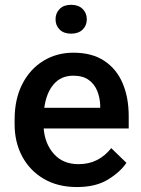

<svg xmlns="http://www.w3.org/2000/svg" viewBox="-20 -753 576 783"><path d="M293.5 9.8Q215.3 9.8 158.2 -23.9Q101.1 -57.6 70.3 -115.5Q39.6 -173.3 39.6 -246.1V-265.6Q39.6 -348.6 70.8 -409.9Q102.1 -471.2 156.5 -504.6Q210.9 -538.1 279.3 -538.1Q355 -538.1 405 -505.1Q455.1 -472.2 480 -413.8Q504.9 -355.5 504.9 -279.3V-229H158.2Q163.1 -166 200.2 -124.8Q237.3 -83.5 300.3 -83.5Q342.8 -83.5 376 -100.6Q409.2 -117.7 433.6 -148.9L495.6 -88.9Q470.2 -51.3 420.4 -20.8Q370.6 9.8 293.5 9.8ZM278.8 -444.3Q229 -444.3 199 -409.4Q168.9 -374.5 160.6 -313.5H388.7V-322.8Q387.7 -354.5 376.5 -382.3Q365.2 -410.2 341.6 -427.2Q317.9 -444.3 278.8 -444.3ZM206.5 -674.3Q206.5 -699.7 223.4 -716.6Q240.2 -733.4 270 -733.4Q299.8 -733.4 316.9 -716.6Q334 -699.7 334 -674.3Q334 -648.9 316.9 -632.3Q299.8 -615.7 270 -615.7Q240.2 -615.7 223.4 -632.3Q206.5 -648.9 206.5 -674.3Z"/></svg>

Font: Vazirmatn UI FD Medium
Style: Regular
Weight: 500
Designer: Saber Rastikerdar
Foundry: Saber Rastikerdar
Version: Version 33.003